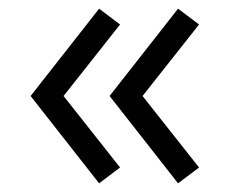

<svg xmlns="http://www.w3.org/2000/svg" viewBox="-20 -469 524 438"><path d="M386.2 -449.2 434.1 -413.1 305.2 -250 434.1 -86.9 386.2 -50.8 230 -250ZM206.1 -449.2 253.9 -413.1 125 -250 253.9 -86.9 206.1 -50.8 49.8 -250Z"/></svg>

Font: Gidolinya
Style: Regular
Weight: 400
Version: Version 1.0.3